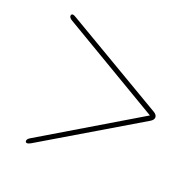

<svg xmlns="http://www.w3.org/2000/svg" viewBox="-85 -640 599 596"><g transform="rotate(20 214.5 -342.0)"><path d="M53.5 -548Q53.5 -554.5 59.5 -554.5Q63 -554.5 71 -549.5L398 -357Q409 -350.5 409 -342Q409 -333.5 398 -327L74.5 -135Q66.5 -130.5 62.5 -130.5Q56.5 -130.5 56.5 -136.5Q56.5 -142.5 65.5 -148L391 -342L62.5 -536.5Q53.5 -542 53.5 -548Z"/></g></svg>

Font: Fraunces 144pt S050 Thin
Style: Regular
Weight: 100
Version: Version 1.000; ttfautohint (v1.8.3)